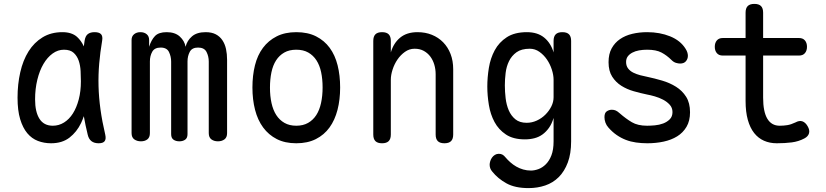

<svg xmlns="http://www.w3.org/2000/svg" viewBox="-20 -725 4240 985"><path d="M242 10Q206 10 174.5 -2Q143 -14 120 -41.5Q97 -69 83.5 -113.5Q70 -158 70 -224Q70 -293 84 -354.5Q98 -416 126.5 -461.5Q155 -507 198.5 -533.5Q242 -560 300 -560Q348 -560 375 -536Q397 -516 410 -487Q412 -502 414 -516Q418 -541 431 -550.5Q444 -560 465 -560Q489 -560 498.5 -549.5Q508 -539 504 -516Q494 -457 489 -399.5Q484 -342 485.5 -283.5Q487 -225 495.5 -163.5Q504 -102 520 -34Q525 -12 517 -1Q509 10 486 10Q463 10 449 -1Q435 -12 430 -34Q418 -83 410 -129Q404 -111 396 -94Q374 -48 336.5 -19Q299 10 242 10ZM251 -80Q282 -80 308.5 -96.5Q335 -113 354 -143Q373 -173 384 -215Q395 -257 395 -308Q395 -332 393.5 -360.5Q392 -389 384 -413Q376 -437 358.5 -453.5Q341 -470 308 -470Q277 -470 250 -450.5Q223 -431 203 -397Q183 -363 171.5 -316Q160 -269 160 -215Q160 -151 182.5 -115.5Q205 -80 251 -80Z M703 0Q683 0 669 -10Q655 -20 655 -42V-520Q655 -539 668 -549.5Q681 -560 700 -560Q720 -560 732.5 -549.5Q745 -539 745 -520V-485Q756 -520 775 -540Q794 -560 835 -560Q878 -560 902.5 -537.5Q927 -515 932 -485Q940 -517 965 -538.5Q990 -560 1035 -560Q1066 -560 1087 -549Q1108 -538 1121 -518.5Q1134 -499 1139.5 -473.5Q1145 -448 1145 -418V-42Q1145 -20 1131.5 -10Q1118 0 1098 0Q1078 0 1064.5 -10Q1051 -20 1051 -42V-409Q1051 -436 1039.5 -458.5Q1028 -481 996 -481Q965 -481 953.5 -459Q942 -437 942 -410V-37Q942 -17 930 -8.5Q918 0 900 0Q882 0 870 -8.5Q858 -17 858 -37V-409Q858 -435 847 -458Q836 -481 804 -481Q773 -481 761 -459.5Q749 -438 749 -410V-42Q749 -20 736 -10Q723 0 703 0Z M1500 10Q1442 10 1400 -11.5Q1358 -33 1330 -71Q1302 -109 1288.5 -161.5Q1275 -214 1275 -276Q1275 -338 1288 -390Q1301 -442 1329 -479.5Q1357 -517 1399.5 -538.5Q1442 -560 1500 -560Q1559 -560 1601.5 -538.5Q1644 -517 1671.5 -479.5Q1699 -442 1712 -390Q1725 -338 1725 -276Q1725 -214 1711.5 -161.5Q1698 -109 1670.5 -71Q1643 -33 1600.5 -11.5Q1558 10 1500 10ZM1500 -80Q1535 -80 1560.5 -94.5Q1586 -109 1602.5 -134.5Q1619 -160 1627 -196.5Q1635 -233 1635 -276Q1635 -319 1627.5 -354.5Q1620 -390 1603.5 -415.5Q1587 -441 1561.5 -455.5Q1536 -470 1500 -470Q1464 -470 1438.5 -455.5Q1413 -441 1396.5 -415.5Q1380 -390 1372.5 -354Q1365 -318 1365 -275Q1365 -232 1373 -196Q1381 -160 1397.5 -134.5Q1414 -109 1439.5 -94.5Q1465 -80 1500 -80Z M1985 -316V-35Q1985 -12 1974 -1Q1963 10 1940 10Q1917 10 1906 -1Q1895 -12 1895 -35V-515Q1895 -538 1906 -549Q1917 -560 1940 -560Q1963 -560 1974 -549Q1985 -538 1985 -515V-456Q1999 -504 2033 -532Q2067 -560 2122 -560Q2162 -560 2195.5 -546.5Q2229 -533 2253.5 -508Q2278 -483 2291.5 -448Q2305 -413 2305 -370V-35Q2305 -12 2294 -1Q2283 10 2260 10Q2237 10 2226 -1Q2215 -12 2215 -35V-344Q2215 -370 2208 -393.5Q2201 -417 2187.5 -435Q2174 -453 2154 -464Q2134 -475 2107 -475Q2080 -475 2057.5 -459Q2035 -443 2019 -419.5Q2003 -396 1994 -368Q1985 -340 1985 -316Z M2820 -120Q2811 -90 2796.5 -69.5Q2782 -49 2763.5 -35.5Q2745 -22 2722 -16Q2699 -10 2673 -10Q2613 -10 2575.5 -35Q2538 -60 2517 -99Q2496 -138 2488 -186.5Q2480 -235 2480 -281Q2480 -328 2488 -377Q2496 -426 2518 -467Q2540 -508 2580 -534Q2620 -560 2683 -560Q2738 -560 2772 -532Q2806 -504 2820 -456V-515Q2820 -538 2831 -549Q2842 -560 2865 -560Q2888 -560 2899 -549Q2910 -538 2910 -515V0Q2910 63 2893 108.5Q2876 154 2846.5 183.5Q2817 213 2777 226.5Q2737 240 2692 240Q2622 240 2578 215.5Q2534 191 2506 156Q2498 147 2495 138Q2492 129 2492 120Q2492 112 2495 102Q2498 92 2504 83.5Q2510 75 2519 69.5Q2528 64 2539 64Q2550 64 2558 68.5Q2566 73 2573 82Q2584 95 2598 107.5Q2612 120 2628.5 129.5Q2645 139 2664 144.5Q2683 150 2704 150Q2722 150 2742.5 142.5Q2763 135 2780.5 117.5Q2798 100 2809 71.5Q2820 43 2820 0ZM2682 -95Q2709 -95 2734 -106.5Q2759 -118 2778 -137Q2797 -156 2808.5 -179Q2820 -202 2820 -226V-316Q2820 -340 2811 -368Q2802 -396 2786 -419.5Q2770 -443 2747.5 -459Q2725 -475 2698 -475Q2655 -475 2630 -457Q2605 -439 2591.5 -411.5Q2578 -384 2574 -351Q2570 -318 2570 -287Q2570 -255 2574 -221Q2578 -187 2590 -159Q2602 -131 2624 -113Q2646 -95 2682 -95Z M3301 10Q3271 10 3243 6Q3215 2 3190.5 -7.5Q3166 -17 3143.5 -32.5Q3121 -48 3101 -71Q3091 -82 3086 -96Q3081 -110 3081 -124Q3081 -146 3093 -154Q3105 -162 3119 -162Q3130 -162 3139 -158Q3148 -154 3159 -144Q3191 -116 3221.5 -98Q3252 -80 3300 -80Q3317 -80 3339.5 -82Q3362 -84 3382 -91.5Q3402 -99 3416 -113Q3430 -127 3430 -150Q3430 -172 3416 -187.5Q3402 -203 3382 -213.5Q3362 -224 3339.5 -230.5Q3317 -237 3300 -240Q3266 -247 3231 -257Q3196 -267 3167.5 -285Q3139 -303 3120.5 -332Q3102 -361 3102 -406Q3102 -448 3118 -477Q3134 -506 3161 -524.5Q3188 -543 3224 -551.5Q3260 -560 3300 -560Q3365 -560 3418 -538.5Q3471 -517 3497 -475Q3504 -464 3506.5 -455Q3509 -446 3509 -439Q3509 -423 3499 -411Q3489 -399 3469 -399Q3460 -399 3448 -402.5Q3436 -406 3425 -417Q3401 -441 3373.5 -455.5Q3346 -470 3300 -470Q3278 -470 3258.5 -466.5Q3239 -463 3224 -455Q3209 -447 3200.5 -435.5Q3192 -424 3192 -407Q3192 -387 3202.5 -373.5Q3213 -360 3229.5 -352Q3246 -344 3265 -339Q3284 -334 3300 -331Q3338 -323 3377 -311.5Q3416 -300 3448 -280Q3480 -260 3500 -228.5Q3520 -197 3520 -149Q3520 -105 3502 -74.5Q3484 -44 3454 -25.5Q3424 -7 3384.5 1.5Q3345 10 3301 10Z M4079 -530Q4099 -530 4109.5 -517.5Q4120 -505 4120 -485Q4120 -465 4109.5 -452.5Q4099 -440 4079 -440H3895V-224Q3895 -152 3916.5 -116Q3938 -80 3980 -80Q4000 -80 4019 -83Q4038 -86 4061 -97Q4081 -108 4096.5 -102.5Q4112 -97 4123 -78Q4135 -58 4130.5 -41.5Q4126 -25 4107 -15Q4077 1 4042 5.5Q4007 10 3965 10Q3929 10 3899.5 -3Q3870 -16 3849 -42.5Q3828 -69 3816.5 -110Q3805 -151 3805 -207V-440H3688Q3668 -440 3657.5 -452.5Q3647 -465 3647 -485Q3647 -505 3657.5 -517.5Q3668 -530 3688 -530H3805V-660Q3805 -683 3816 -694Q3827 -705 3850 -705Q3873 -705 3884 -694Q3895 -683 3895 -660V-530Z"/></svg>

Font: Maple Mono NF CN
Style: Regular
Weight: 400
Monospace: yes
Designer: subframe7536
Version: Version 7.000